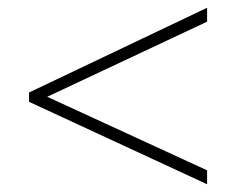

<svg xmlns="http://www.w3.org/2000/svg" viewBox="-20 -610 610 496"><path d="M515 -134V-170L102 -360L515 -554V-590L55 -371V-347Z"/></svg>

Font: Noto Sans Lao ExtraLight
Style: Regular
Weight: 200
Designer: Monotype Design Team
Foundry: Monotype Imaging Inc.
Version: Version 2.003